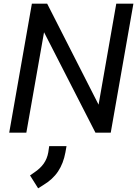

<svg xmlns="http://www.w3.org/2000/svg" viewBox="-20 -720 744 1042"><path d="M153 -700H236L515 -152L611 -700H704L581 0H498L219 -545L123 0H30ZM143 232 166 216Q199 194 217.5 167.5Q236 141 242 107L247 73H341L335 107Q324 167 295 210.5Q266 254 214 285L187 302Z"/></svg>

Font: Bai Jamjuree Medium
Style: Italic
Weight: 500
Italic angle: -10°
Version: Version 1.000; ttfautohint (v1.6)